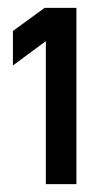

<svg xmlns="http://www.w3.org/2000/svg" viewBox="-20 -758 257 490"><path d="M175 -738V-288H97V-653L13 -591V-679L94 -738Z"/></svg>

Font: Khand Semibold
Style: Regular
Weight: 600
Designer: Devanagari: Sanchit Sawaria, Jyotish Sonowal; Latin: Satya Rajpurohit
Foundry: Indian Type Foundry
Version: Version 1.100;PS 1.0;hotconv 1.0.78;makeotf.lib2.5.61930; tt